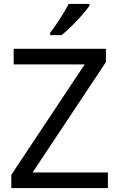

<svg xmlns="http://www.w3.org/2000/svg" viewBox="-20 -964 612 984"><path d="M438 -934V-944H332C309 -899 266 -833 237 -796V-784H295C342 -820 413 -897 438 -934ZM533 0V-80H147L523 -646V-714H50V-634H414L38 -68V0Z"/></svg>

Font: Noto Sans Buginese
Style: Regular
Weight: 400
Designer: Monotype Design Team
Foundry: Monotype Imaging Inc.
Version: Version 2.002